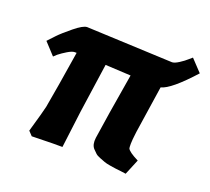

<svg xmlns="http://www.w3.org/2000/svg" viewBox="-101 -673 893 815"><g transform="rotate(20 346.0 -265.5)"><path d="M174 -514 563 -497Q574 -497 593.5 -509.5Q613 -522 626 -534L640 -546L690 -493Q598 -391 554 -380L522 -167Q517 -128 517 -112.5Q517 -97 518 -92Q523 -78 569 -55L540 15Q536 14 518 12Q500 10 492 9Q484 8 466 5Q448 2 439 -1.5Q430 -5 415.5 -10.5Q401 -16 394 -23Q387 -30 379 -38Q365 -54 369 -85Q382 -177 417 -384L302 -390L270 -167L249 0H206L111 2L93 -17Q122 -117 126 -137Q142 -224 169 -396H160Q149 -396 129 -384Q109 -372 94 -360L80 -347L31 -400Q43 -413 61 -432Q79 -451 117.5 -482.5Q156 -514 174 -514Z"/></g></svg>

Font: Andada SC
Style: Bold Italic
Weight: 700
Italic angle: -8.29999°
Designer: Carolina Giovagnoli
Foundry: Carolina Giovagnoli
Version: Version 1.003